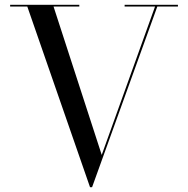

<svg xmlns="http://www.w3.org/2000/svg" viewBox="-20 -770 788 805"><path d="M726 -750V-742.5H639.5L366 15H357.5L94.5 -742.5H22.5V-750H312.5V-742.5H204.5L406.5 -120.5L630 -742.5H502.5V-750Z"/></svg>

Font: Bodoni Moda 28pt
Style: Regular
Weight: 400
Designer: Owen Earl
Foundry: indestructible type
Version: Version 2.005